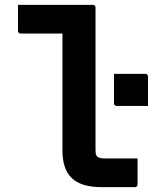

<svg xmlns="http://www.w3.org/2000/svg" viewBox="-20 -770 640 790"><path d="M54 -750Q85 -750 116 -750Q147 -750 178 -750Q209 -750 239 -750Q269 -750 300 -750Q331 -750 362 -750Q366 -750 368 -748.5Q370 -747 371.5 -745Q373 -743 373 -739Q373 -684 373 -625.5Q373 -567 373 -506.5Q373 -446 373 -386Q373 -326 373 -267Q373 -208 373 -153Q373 -144 374 -137.5Q375 -131 380 -126Q385 -122 392 -120Q399 -118 411 -118Q429 -118 449.5 -118Q470 -118 489 -118Q508 -118 527 -118H546Q546 -91 546 -64.5Q546 -38 546 -11Q546 -7 544.5 -5Q543 -3 541 -1.5Q539 0 535 0Q514 0 491 0Q468 0 444 0Q420 0 397 0Q355 0 324.5 -9.5Q294 -19 275 -37.5Q256 -56 246.5 -84Q237 -112 237 -150Q237 -195 237 -243.5Q237 -292 237 -341.5Q237 -391 237 -441Q237 -491 237 -539.5Q237 -588 237 -632H220Q195 -632 169 -632Q143 -632 117 -632Q91 -632 65 -632Q60 -632 57 -635Q54 -638 54 -643Q54 -670 54 -696.5Q54 -723 54 -750ZM589 -334Q558 -334 525.5 -334Q493 -334 460 -334Q457 -334 454.5 -335.5Q452 -337 450.5 -339.5Q449 -342 449 -345V-466Q482 -466 514.5 -466Q547 -466 578 -466Q582 -466 584 -464.5Q586 -463 587.5 -461Q589 -459 589 -455Z"/></svg>

Font: RecMonoLinear Nerd Font Mono
Style: Bold
Weight: 700
Monospace: yes
Version: Version 1.085; ttfautohint (v1.8.4.7-5d5b);Nerd Fonts 3.2.1